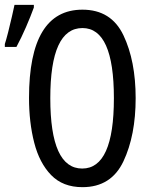

<svg xmlns="http://www.w3.org/2000/svg" viewBox="-32 -764 642 794"><path d="M529 -358Q529 -512 478.5 -618Q428 -724 309 -724Q88 -724 88 -359Q88 -258 109.5 -174Q131 -90 179.5 -40Q228 10 309 10Q428 10 478.5 -97Q529 -204 529 -358ZM176 -358Q176 -648 309 -648Q439 -648 439 -358Q439 -67 308 -67Q176 -67 176 -358ZM-12 -570H36Q56 -607 75.5 -652Q95 -697 108 -733V-744H28Q25 -730 17.5 -696.5Q10 -663 1.5 -630Q-7 -597 -12 -582Z"/></svg>

Font: Noto Sans Display Condensed
Style: Regular
Weight: 400
Width: 3
Designer: Monotype Design Team
Foundry: Monotype Imaging Inc.
Version: Version 1.900